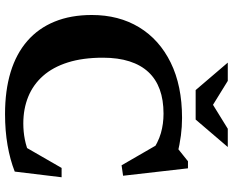

<svg xmlns="http://www.w3.org/2000/svg" viewBox="-101 -810 924 762"><g transform="rotate(90 361.0 -429.0)"><path d="M470 -59.5Q502.5 -59.5 533.2 -65.5Q564 -71.5 600 -86.5L555.5 -53.5L646.5 -211.5H683.5L661 -25.5Q614 -7 556.5 3Q499 13 432.5 13Q339 13 266 -9.2Q193 -31.5 142.5 -75.5Q92 -119.5 65.8 -183.8Q39.5 -248 39.5 -331.5Q39.5 -438.5 88.2 -519Q137 -599.5 228.5 -644.5Q320 -689.5 448 -689.5Q483 -689.5 517.5 -685Q552 -680.5 596.5 -670L555 -661L620 -713H648L677.5 -455.5L636 -449.5L537.5 -620L585.5 -567.5Q545 -595 508.5 -605.5Q472 -616 431 -616Q376.5 -616 335.2 -601Q294 -586 266 -556Q238 -526 223.5 -480.8Q209 -435.5 209 -375.5Q209 -295.5 227.8 -236.2Q246.5 -177 281.2 -137.8Q316 -98.5 364 -79Q412 -59.5 470 -59.5ZM409.5 -804H382.5L491 -871H563.5L454.5 -743.5H337.5L228.5 -871H301Z"/></g></svg>

Font: Newsreader 16pt 16pt
Style: Bold
Weight: 700
Version: Version 1.003